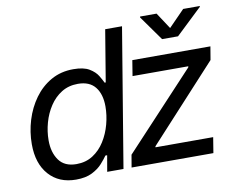

<svg xmlns="http://www.w3.org/2000/svg" viewBox="-82 -871 1233 992"><g transform="rotate(-10 534.5 -375.0)"><path d="M240.2 11.7Q150.9 11.7 98.4 -47.1Q45.9 -106 45.9 -207.5Q45.9 -272 64.7 -333.5Q83.5 -395 119.4 -444.6Q155.3 -494.1 206.8 -523.4Q258.3 -552.7 323.7 -552.7Q377.9 -552.7 407.5 -534.9Q437 -517.1 450.9 -494.1Q464.8 -471.2 471.7 -456.1H477.5L522.5 -727.5H610.8L490.2 0H404.8L419.4 -84.5H410.2Q398.4 -67.4 378.2 -44.7Q357.9 -22 324.5 -5.1Q291 11.7 240.2 11.7ZM255.9 -66.9Q305.2 -66.9 342.3 -90.8Q379.4 -114.7 404.3 -154.3Q429.2 -193.8 441.9 -241.2Q454.6 -288.6 454.6 -335Q454.6 -398.9 424.8 -436.5Q395 -474.1 334 -474.1Q285.2 -474.1 248 -450.9Q210.9 -427.7 185.8 -389.4Q160.6 -351.1 147.7 -304.9Q134.8 -258.8 134.8 -212.4Q134.8 -148.9 164.3 -107.9Q193.8 -66.9 255.9 -66.9ZM532.7 0 543.9 -65.4 911.1 -459 912.1 -464.4H619.6L632.8 -545.9H1042.5L1030.8 -476.1L673.3 -86.9L672.4 -81.5H975.1L961.9 0ZM797.9 -760.7 854 -675.3 937.5 -760.7H1024.9L1023.9 -756.3L886.7 -626H803.2L710.4 -756.3L711.4 -760.7Z"/></g></svg>

Font: Inter Variable
Style: Italic
Weight: 400
Italic angle: -9.39999°
Designer: Rasmus Andersson
Foundry: rsms
Version: Version 4.001;git-9221beed3